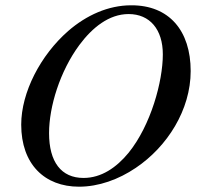

<svg xmlns="http://www.w3.org/2000/svg" viewBox="-20 -686 752 724"><path d="M699 -418C699 -570 618 -667 474 -666C389 -666 306 -629 237 -569C133 -478 60 -338 60 -216C60 -67 148 18 278 18C352 18 427 -9 492 -53C611 -133 699 -272 699 -418ZM594 -481C594 -379 549 -214 465 -110C419 -54 362 -15 295 -15C211 -15 165 -75 165 -184C165 -284 206 -417 279 -516C328 -582 391 -633 465 -633C545 -633 594 -575 594 -481Z"/></svg>

Font: XITS
Style: Italic
Weight: 400
Italic angle: -16.33°
Designer: MicroPress Inc., with final additions and corrections provided by Coen Hoffman, Elsevier (retired)
Version: Version 1.107